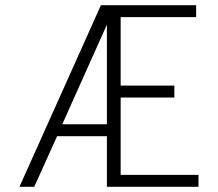

<svg xmlns="http://www.w3.org/2000/svg" viewBox="-20 -720 840 740"><path d="M369 -700H736V-654H445V-390H652V-344H445V-46H745V0H392V-195H200L112 0H55ZM392 -241V-625L220 -241Z"/></svg>

Font: Niramit ExtraLight
Style: Regular
Weight: 200
Designer: Katatrad Aksorn Co.,Ltd.
Foundry: Cadson Demak Co.,Ltd.
Version: Version 1.000; ttfautohint (v1.6)